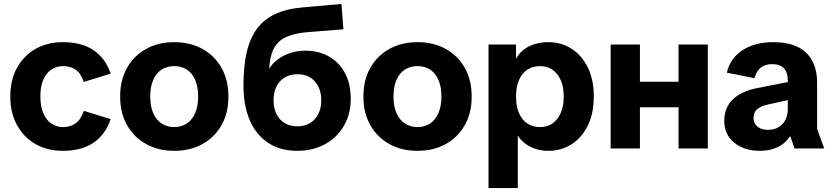

<svg xmlns="http://www.w3.org/2000/svg" viewBox="-20 -750 4203 970"><path d="M297 12Q220 12 160.5 -21.5Q101 -55 66.5 -117Q32 -179 32 -263Q32 -347 66.5 -408.5Q101 -470 160.5 -503.5Q220 -537 297 -537Q394 -537 454 -495.5Q514 -454 539 -378L403 -336Q388 -381 361.5 -398.5Q335 -416 298 -416Q266 -416 240 -399Q214 -382 199 -348Q184 -314 184 -263Q184 -212 199 -177.5Q214 -143 240 -125.5Q266 -108 298 -108Q335 -108 361.5 -126.5Q388 -145 404 -190L539 -148Q514 -72 454 -30Q394 12 297 12Z M860 12Q780 12 718.5 -22Q657 -56 622 -117.5Q587 -179 587 -262Q587 -346 622 -407.5Q657 -469 718.5 -503Q780 -537 860 -537Q941 -537 1002.5 -503Q1064 -469 1099 -407.5Q1134 -346 1134 -262Q1134 -179 1099 -117.5Q1064 -56 1002.5 -22Q941 12 860 12ZM860 -108Q896 -108 923 -125.5Q950 -143 965.5 -177.5Q981 -212 981 -262Q981 -313 965.5 -347.5Q950 -382 923 -399Q896 -416 860 -416Q825 -416 797.5 -399Q770 -382 754.5 -347.5Q739 -313 739 -262Q739 -212 754.5 -177.5Q770 -143 797.5 -125.5Q825 -108 860 -108Z M1482 12Q1397 12 1336 -27.5Q1275 -67 1242.5 -141Q1210 -215 1210 -319Q1210 -416 1226.5 -486.5Q1243 -557 1278.5 -605Q1314 -653 1371.5 -679.5Q1429 -706 1512 -713L1705 -730L1715 -602L1528 -587Q1477 -582 1442 -569.5Q1407 -557 1385.5 -535.5Q1364 -514 1353.5 -481.5Q1343 -449 1340 -404H1341Q1358 -432 1386 -452Q1414 -472 1449 -483Q1484 -494 1522 -494Q1591 -494 1643 -464Q1695 -434 1723.5 -379.5Q1752 -325 1752 -251Q1752 -174 1717.5 -114.5Q1683 -55 1622 -21.5Q1561 12 1482 12ZM1482 -112Q1538 -112 1570.5 -148.5Q1603 -185 1603 -243Q1603 -302 1571 -338.5Q1539 -375 1483 -375Q1446 -375 1418.5 -358.5Q1391 -342 1376.5 -312.5Q1362 -283 1362 -243Q1362 -185 1394 -148.5Q1426 -112 1482 -112Z M2089 12Q2009 12 1947.5 -22Q1886 -56 1851 -117.5Q1816 -179 1816 -262Q1816 -346 1851 -407.5Q1886 -469 1947.5 -503Q2009 -537 2089 -537Q2170 -537 2231.5 -503Q2293 -469 2328 -407.5Q2363 -346 2363 -262Q2363 -179 2328 -117.5Q2293 -56 2231.5 -22Q2170 12 2089 12ZM2089 -108Q2125 -108 2152 -125.5Q2179 -143 2194.5 -177.5Q2210 -212 2210 -262Q2210 -313 2194.5 -347.5Q2179 -382 2152 -399Q2125 -416 2089 -416Q2054 -416 2026.5 -399Q1999 -382 1983.5 -347.5Q1968 -313 1968 -262Q1968 -212 1983.5 -177.5Q1999 -143 2026.5 -125.5Q2054 -108 2089 -108Z M2448 200V-525H2587V-455H2588Q2604 -483 2628.5 -501Q2653 -519 2684 -528Q2715 -537 2750 -537Q2816 -537 2868 -503.5Q2920 -470 2950 -408.5Q2980 -347 2980 -263Q2980 -179 2950.5 -117.5Q2921 -56 2869 -22Q2817 12 2750 12Q2718 12 2689.5 3.5Q2661 -5 2637 -22Q2613 -39 2597 -63H2596V200ZM2708 -108Q2744 -108 2770.5 -126Q2797 -144 2812.5 -178.5Q2828 -213 2828 -262Q2828 -312 2812.5 -346Q2797 -380 2770.5 -398Q2744 -416 2708 -416Q2671 -416 2644 -398Q2617 -380 2602 -346Q2587 -312 2587 -262Q2587 -213 2602 -178.5Q2617 -144 2644.5 -126Q2672 -108 2708 -108Z M3408 0V-525H3556V0ZM3065 0V-525H3213V0ZM3157 -208V-337H3462V-208Z M3820 12Q3739 12 3689 -29.5Q3639 -71 3639 -139Q3639 -207 3683.5 -249Q3728 -291 3811 -306L4009 -345V-255L3860 -222Q3824 -214 3805.5 -198.5Q3787 -183 3787 -154Q3787 -126 3807 -110Q3827 -94 3858 -94Q3891 -94 3913.5 -107.5Q3936 -121 3948 -144.5Q3960 -168 3960 -200V-345Q3960 -385 3940 -405.5Q3920 -426 3881 -426Q3845 -426 3823 -408Q3801 -390 3792 -355L3652 -383Q3669 -456 3731.5 -496.5Q3794 -537 3886 -537Q3999 -537 4053.5 -483Q4108 -429 4108 -334V-99L4144 0H3994L3973 -61H3971Q3948 -26 3909.5 -7Q3871 12 3820 12Z"/></svg>

Font: TikTok Sans 24pt
Style: Bold
Weight: 700
Version: Version 4.000